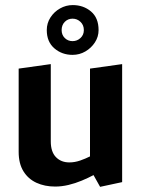

<svg xmlns="http://www.w3.org/2000/svg" viewBox="-20 -716 554 752"><path d="M372.1 15.8 346.3 -30.2Q325.7 -19.2 300.3 -8.6Q274.9 2 248.2 8.4Q221.5 14.7 196.1 14.7Q155.2 14.7 122.8 -0.1Q90.4 -15 71.7 -45.3Q53.1 -75.6 53.1 -121.1V-447.3L178.9 -464.9V-162.2Q178.9 -121.6 198.9 -100.8Q219 -79.9 251.6 -79.9Q273 -79.9 294.2 -87.3Q315.5 -94.8 332.5 -103.4V-447.3L458.4 -464.9V-2.7ZM366.1 -598.1Q366.1 -571.9 351.7 -549.9Q337.4 -527.9 314.4 -514.5Q291.4 -501.1 264.1 -501.1Q222.6 -501.1 192.9 -526.7Q163.2 -552.3 163.2 -598.1Q163.2 -625.3 177.6 -647.6Q191.9 -669.8 215.1 -682.9Q238.3 -696.1 265.1 -696.1Q306.7 -696.1 336.4 -671.1Q366.1 -646.1 366.1 -598.1ZM221.4 -598.1Q221.4 -579.3 233.7 -567.1Q246.1 -554.9 264.1 -554.9Q282.1 -554.9 295.2 -567.1Q308.4 -579.3 308.4 -598.1Q308.4 -617.9 295.2 -630.4Q282.1 -642.9 264.1 -642.9Q246.1 -642.9 233.7 -630.4Q221.4 -617.9 221.4 -598.1Z"/></svg>

Font: Ancizar Sans Thin
Style: Regular
Weight: 100
Designer: Cesar Puertas, Viviana Monsalve, Julian Moncada, Julian Prieto, Jose Castro, Mariel Hernandez, Felipe Aragon, Sara Alarc
Version: Version 8.100